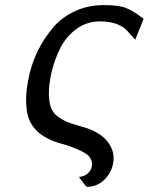

<svg xmlns="http://www.w3.org/2000/svg" viewBox="-20 -561 584 754"><path d="M96 -271 97 -275Q109 -323 131 -366.5Q153 -410 187 -451Q221 -492 273 -516.5Q325 -541 387 -541Q445 -541 474 -530Q503 -519 544 -487L511 -405Q493 -424 484 -435Q450 -477 372 -477Q321 -477 280 -447Q239 -417 216.5 -371.5Q194 -326 182.5 -277.5Q171 -229 172 -187Q173 -157 181 -136.5Q189 -116 207.5 -103Q226 -90 239 -84Q252 -78 281.5 -69.5Q311 -61 323 -57L341 -50Q390 -28 411.5 8.5Q433 45 423 86Q416 119 389 145.5Q362 172 321 173Q308 160 290 134Q312 132 325.5 119.5Q339 107 341 90Q344 59 315 41Q286 23 231 6Q224 4 220 3Q97 -31 85 -129Q80 -166 85 -210Q88 -235 96 -271Z"/></svg>

Font: Coval
Style: Italic
Weight: 400
Foundry: Context Ltd
Version: Version 001.000